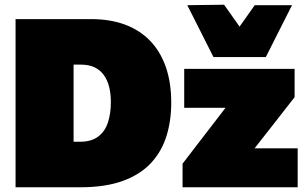

<svg xmlns="http://www.w3.org/2000/svg" viewBox="-20 -794 1306 814"><path d="M46 0Q46 -55.5 46 -108.2Q46 -161 46 -229V-474Q46 -545.5 46 -600.5Q46 -655.5 46 -713Q85 -713 137.2 -713Q189.5 -713 248.2 -713Q307 -713 366 -713Q446.5 -713 509.5 -689.8Q572.5 -666.5 616.2 -621.2Q660 -576 683 -510Q706 -444 706 -358Q706 -282.5 685.8 -217.2Q665.5 -152 620.5 -103.2Q575.5 -54.5 501.2 -27.2Q427 0 319 0Q265.5 0 217.8 0Q170 0 127.2 0Q84.5 0 46 0ZM292 -193H318Q367 -193 396 -214.8Q425 -236.5 437.5 -274.5Q450 -312.5 450 -361Q450 -396.5 442.8 -425.5Q435.5 -454.5 420.2 -475.8Q405 -497 381 -508.5Q357 -520 323 -520H292Q292 -497.5 292 -472.5Q292 -447.5 292 -412V-293Q292 -261 292 -237.2Q292 -213.5 292 -193ZM754 0V-100Q785 -140.5 815 -179.5Q845 -218.5 873.5 -255.5L981.5 -396L1006 -337H924.5Q904 -337 876.2 -337Q848.5 -337 818.2 -337Q788 -337 761 -337V-502H1229V-382Q1214 -362.5 1195.2 -338.8Q1176.5 -315 1156.8 -289.5Q1137 -264 1118 -240L1018.5 -113L999 -165H1087Q1107 -165 1134 -165Q1161 -165 1189.2 -165Q1217.5 -165 1242 -165V0ZM885 -552Q856.5 -608.5 829 -663.2Q801.5 -718 774 -772L930 -774Q952 -743 974.2 -711.5Q996.5 -680 1019.5 -647.5H972Q994.5 -679.5 1016.5 -710.5Q1038.5 -741.5 1060 -772H1218Q1190.5 -718 1163 -663.2Q1135.5 -608.5 1107 -552Z"/></svg>

Font: Commissioner Thin Black
Style: Regular
Weight: 900
Version: Version 1.000